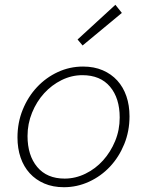

<svg xmlns="http://www.w3.org/2000/svg" viewBox="-20 -770 640 802"><path d="M247 12Q201 12 165 -3.5Q129 -19 104 -46.5Q79 -74 66 -112Q53 -150 53 -196Q53 -258 75 -312Q97 -366 134.5 -406Q172 -446 221.5 -469Q271 -492 327 -492Q373 -492 409 -476.5Q445 -461 470 -433.5Q495 -406 508 -368Q521 -330 521 -284Q521 -222 499 -168Q477 -114 439.5 -74Q402 -34 352 -11Q302 12 247 12ZM250 -24Q295 -24 337 -44.5Q379 -65 410.5 -100Q442 -135 461 -181Q480 -227 480 -279Q480 -360 439.5 -408Q399 -456 324 -456Q279 -456 237.5 -435.5Q196 -415 164.5 -380.5Q133 -346 114 -299.5Q95 -253 95 -202Q95 -121 135.5 -72.5Q176 -24 250 -24ZM325 -580 304 -605 462 -750 489 -716Z"/></svg>

Font: Source Code Pro Light
Style: Italic
Weight: 300
Italic angle: -11°
Monospace: yes
Designer: Paul D. Hunt, Teo Tuominen
Foundry: Adobe Systems Incorporated
Version: Version 1.050;PS 1.000;hotconv 16.6.51;makeotf.lib2.5.65220